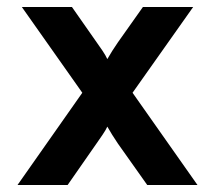

<svg xmlns="http://www.w3.org/2000/svg" viewBox="-20 -531 617 551"><path d="M30.2 0 216.2 -264.8 42.6 -511H186.4L257.2 -409.8Q265.7 -398.2 274.4 -385.1Q283.2 -372 288 -361.4Q294.1 -372.2 302.4 -385.4Q310.6 -398.5 318.6 -409.8L390.2 -511H534.4L360.4 -264.8L546.8 0H402.6L318.2 -119.2Q310.2 -130.7 302.1 -143.9Q294.1 -157.1 288 -167.6Q283.2 -157.1 274.1 -143.9Q265.1 -130.7 257.2 -119.5L174 0Z"/></svg>

Font: Overpass
Style: Regular
Weight: 400
Designer: Delve Withrington, Dave Bailey, Thomas Jockin
Foundry: Delve Fonts LLC
Version: Version 4.000